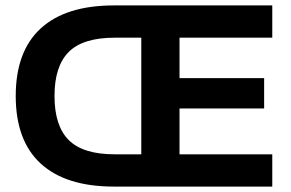

<svg xmlns="http://www.w3.org/2000/svg" viewBox="-20 -688 1072 708"><path d="M984 0H400Q223 0 130.5 -84.5Q38 -169 38 -334Q38 -499 130.5 -583.5Q223 -668 400 -668H984V-549H642V-400H954V-288H642V-119H984ZM403 -119H501V-549H403Q286 -549 233.5 -496.5Q181 -444 181 -334Q181 -224 233.5 -171.5Q286 -119 403 -119Z"/></svg>

Font: Gantari
Style: Bold
Weight: 700
Designer: Anugrah Pasau
Foundry: Lafontype
Version: Version 1.000